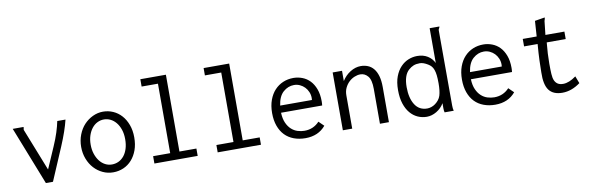

<svg xmlns="http://www.w3.org/2000/svg" viewBox="-48 -1074 4596 1494"><g transform="rotate(-10 2250.0 -326.5)"><path d="M50 -432 40 -457H126Q126 -450 124.5 -444.5Q123 -439 123 -435Q123 -433 124 -432L256 -98L330 -268Q354 -323 369 -370Q384 -417 392 -457H457Q437 -373 388 -257L277 3H221Z M754 -467Q796 -467 833.5 -450.5Q871 -434 899 -403Q927 -372 943.5 -327.5Q960 -283 960 -228Q960 -172 944 -128Q928 -84 900 -52.5Q872 -21 834 -4.5Q796 12 753 12Q709 12 670.5 -6Q632 -24 603 -55.5Q574 -87 557 -131Q540 -175 540 -226Q540 -277 557.5 -322Q575 -367 604.5 -398.5Q634 -430 673 -448.5Q712 -467 754 -467ZM888 -226Q888 -269 876.5 -302.5Q865 -336 846 -359Q827 -382 802.5 -394Q778 -406 751 -406Q724 -406 699.5 -394Q675 -382 656.5 -359Q638 -336 627 -303.5Q616 -271 616 -230Q616 -190 627 -157Q638 -124 656.5 -100Q675 -76 700 -63Q725 -50 753 -50Q781 -50 805.5 -61.5Q830 -73 848.5 -95.5Q867 -118 877.5 -151Q888 -184 888 -226Z M1085 -665H1287V-58H1421V0H1079V-58H1214V-607H1085Z M1585 -665H1787V-58H1921V0H1579V-58H1714V-607H1585Z M2259 -468Q2295 -468 2329 -455Q2363 -442 2388.5 -415.5Q2414 -389 2429.5 -348Q2445 -307 2445 -251Q2445 -243 2444.5 -234.5Q2444 -226 2443 -218H2118Q2120 -170 2134.5 -137.5Q2149 -105 2171 -85Q2193 -65 2220 -56.5Q2247 -48 2274 -48Q2345 -48 2392 -99L2432 -60Q2374 10 2272 10Q2222 10 2180.5 -5.5Q2139 -21 2110 -51Q2081 -81 2065 -125.5Q2049 -170 2049 -227Q2049 -285 2065.5 -330Q2082 -375 2110.5 -405.5Q2139 -436 2177 -452Q2215 -468 2259 -468ZM2121 -274H2372Q2372 -278 2372.5 -281.5Q2373 -285 2373 -290Q2373 -315 2363.5 -337.5Q2354 -360 2338 -376.5Q2322 -393 2300.5 -403Q2279 -413 2254 -413Q2207 -413 2169 -379.5Q2131 -346 2121 -274Z M2568 0V-457H2642V-376Q2668 -418 2708.5 -443Q2749 -468 2791 -468Q2821 -468 2847 -457.5Q2873 -447 2892 -424Q2911 -401 2921.5 -365Q2932 -329 2932 -277V0H2861V-275Q2861 -347 2836.5 -376Q2812 -405 2777 -405Q2754 -405 2730 -395Q2706 -385 2686.5 -366.5Q2667 -348 2654.5 -322Q2642 -296 2642 -263V0Z M3371 -390V-665H3448Q3448 -659 3443 -651.5Q3438 -644 3438 -637L3439 -42Q3439 -18 3444 0H3372Q3368 -12 3368 -34V-73Q3346 -35 3308 -12.5Q3270 10 3231 10Q3193 10 3159.5 -5Q3126 -20 3100.5 -50Q3075 -80 3060 -125.5Q3045 -171 3045 -233Q3045 -296 3062 -340.5Q3079 -385 3106.5 -413.5Q3134 -442 3168 -455.5Q3202 -469 3237 -469Q3285 -469 3319.5 -447.5Q3354 -426 3371 -390ZM3158 -376Q3115 -337 3115 -244Q3115 -158 3148 -105.5Q3181 -53 3245 -53Q3260 -53 3277 -58.5Q3294 -64 3309 -75Q3324 -86 3336 -101Q3348 -116 3354 -135Q3365 -171 3365 -231Q3365 -269 3362 -294.5Q3359 -320 3352.5 -338Q3346 -356 3336 -367.5Q3326 -379 3311 -388Q3293 -399 3277.5 -404.5Q3262 -410 3248 -410Q3219 -410 3198.5 -402Q3178 -394 3158 -376Z M3759 -468Q3795 -468 3829 -455Q3863 -442 3888.5 -415.5Q3914 -389 3929.5 -348Q3945 -307 3945 -251Q3945 -243 3944.5 -234.5Q3944 -226 3943 -218H3618Q3620 -170 3634.5 -137.5Q3649 -105 3671 -85Q3693 -65 3720 -56.5Q3747 -48 3774 -48Q3845 -48 3892 -99L3932 -60Q3874 10 3772 10Q3722 10 3680.5 -5.5Q3639 -21 3610 -51Q3581 -81 3565 -125.5Q3549 -170 3549 -227Q3549 -285 3565.5 -330Q3582 -375 3610.5 -405.5Q3639 -436 3677 -452Q3715 -468 3759 -468ZM3621 -274H3872Q3872 -278 3872.5 -281.5Q3873 -285 3873 -290Q3873 -315 3863.5 -337.5Q3854 -360 3838 -376.5Q3822 -393 3800.5 -403Q3779 -413 3754 -413Q3707 -413 3669 -379.5Q3631 -346 3621 -274Z M4188 -579 4267 -592Q4267 -583 4264.5 -576Q4262 -569 4261 -565L4249 -457H4399V-398H4249Q4240 -309 4240 -231Q4240 -183 4242 -150Q4244 -117 4252.5 -98Q4261 -79 4277 -68.5Q4293 -58 4320 -58Q4366 -58 4422 -99L4444 -42Q4375 9 4302 9Q4230 9 4197 -34.5Q4164 -78 4167 -176Q4167 -212 4169 -268Q4171 -324 4177 -398H4070V-457H4180Z"/></g></svg>

Font: Inconsolata
Style: Regular
Weight: 400
Designer: Raph Levien, Kirill Tkachev
Foundry: Cyreal
Version: Version 1.013